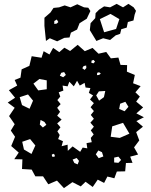

<svg xmlns="http://www.w3.org/2000/svg" viewBox="-20 -953 782 994"><path d="M355 -10 311 21 275 -18 230 1 203 -40H163L144 -75L94 -78L96 -128L54 -129L77 -163L38 -197L58 -245L36 -277L56 -310L27 -352L56 -395L20 -422L58 -447L26 -486L69 -510L56 -539L86 -551L92 -594L132 -612L144 -662L195 -654L206 -688L236 -671L255 -705L287 -683L313 -706L343 -689L382 -721L419 -688L459 -705L490 -675L530 -684L554 -651L593 -655L604 -617L638 -616L637 -582L678 -565L669 -522L708 -507L681 -475L704 -453L685 -427L721 -397L686 -366L725 -346L686 -326L720 -297L685 -269L701 -226L674 -190L695 -153L654 -142L666 -110L632 -109L628 -66L585 -65L572 -30L536 -39L519 -6L486 -23L460 15L423 -12L398 12ZM472 -634 464 -643 454 -639 453 -628 464 -625ZM426 -614 413 -611 406 -600 418 -591 427 -601ZM312 -580 297 -576 290 -561 307 -553 321 -565ZM493 -579 483 -576 482 -564 493 -565 502 -572ZM222 -537 184 -544 153 -520 178 -485 222 -491ZM395 -167 408 -189 432 -185 428 -212 455 -217 450 -239 465 -257 450 -278 466 -297 448 -318 466 -338 450 -358 466 -378 449 -398 466 -419 446 -438 462 -459 440 -472 448 -497 423 -500 418 -524 393 -510 379 -535 362 -506 339 -530 330 -506 304 -510 308 -484 284 -475 292 -453 277 -435 294 -414 276 -395 291 -374 276 -354 299 -334 276 -314 293 -294 277 -273 289 -254 281 -233 306 -222 299 -196 330 -204 331 -172 356 -195ZM525 -482 492 -480 478 -459 493 -432 518 -450ZM151 -432 125 -464 82 -450 94 -409 133 -390ZM629 -426 602 -416 597 -389 625 -377 645 -400ZM210 -322 190 -332 186 -308 202 -293 220 -307ZM617 -317 561 -299 553 -245 600 -239 650 -261ZM163 -200 136 -233 95 -219 104 -179 143 -156ZM508 -165 489 -174 476 -154 491 -134 515 -143ZM264 -151 256 -157 248 -152 250 -142 262 -141ZM593 -142 571 -137V-112L593 -110L607 -125ZM389 -120 377 -135 356 -127 365 -109 382 -102ZM445 -797 449 -833 473 -859 475 -885 493 -903 519 -920 550 -915 584 -933 617 -915 645 -933 672 -915 684 -897 677 -877 671 -847 642 -839 636 -810 608 -802 602 -778 579 -770 550 -746 514 -755 479 -741ZM210 -819V-861L241 -888L257 -912L286 -915L315 -925L345 -915L380 -931L415 -915L437 -913L448 -896L429 -856L392 -833L379 -800L347 -784L340 -759L313 -757L276 -739L238 -755L218 -741ZM598 -854 552 -881 497 -854 519 -786 581 -803ZM274 -852 261 -844V-829L274 -831L282 -839Z"/></svg>

Font: Rubik Gemstones
Style: Regular
Weight: 400
Designer: Hubert and Fischer, NaN
Foundry: Hubert and Fischer, NaN
Version: Version 2.200